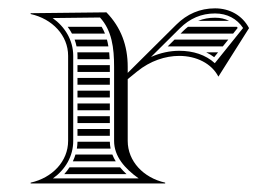

<svg xmlns="http://www.w3.org/2000/svg" viewBox="-20 -431 625 451"><path d="M404.1 -352H527.5L538.4 -365.5C537.7 -366.4 536.9 -367.2 536.2 -368H421.5C417.4 -364.8 413.4 -361.3 409.5 -357.4ZM390 -338 373.9 -322H503.4L516.3 -338ZM445.5 -382H518.1C508.6 -386.9 497.6 -389.4 485.2 -389.4C470.8 -389.4 457.7 -387 445.5 -382ZM492.2 -308H464.5C471.1 -304.8 477.3 -301.1 483.1 -296.7ZM162 -202H238V-218H162ZM162 -188V-172H238V-188ZM162 -158V-142H238V-158ZM162 -128V-112H238V-128ZM162 -292H237.6C237.4 -297.5 237 -302.8 236.5 -308H161.7C161.9 -305.4 162 -302.7 162 -300ZM162 -278V-262H238V-274C238 -275.3 238 -276.7 238 -278ZM162 -248V-232H238V-248ZM139 -368C142.8 -362.9 146.2 -357.6 149.1 -352H226.6C224.4 -357.6 221.9 -363 218.8 -368ZM155.3 -338C157.2 -332.8 158.7 -327.5 159.8 -322H234.6C233.7 -327.5 232.6 -332.8 231.2 -338ZM239.8 -82C238.7 -87.1 238.1 -92.5 238 -98H162C161.9 -92.6 161.4 -87.2 160.5 -82ZM243.9 -68H157.3C155.6 -62.5 153.5 -57.1 151.1 -52H251.9C248.7 -57.1 246.1 -62.5 243.9 -68ZM262 -38H143.3C139.6 -32.3 135.4 -26.9 130.9 -22H277.2C271.7 -27.2 266.5 -32.5 262 -38ZM140 -100C140 -52.2 102.9 -13.2 52 -2V0H368V-2C317.1 -13.2 280 -52.2 280 -100V-245.1L302 -263C333 -288.2 368.5 -299.7 401 -299.7C441.4 -299.7 477 -281.9 493 -251L565 -365C549.2 -394.8 519.6 -411.4 485.2 -411.4C449.7 -411.4 419.4 -398.2 394 -373L280 -259.8V-274C280 -323.8 264.3 -366.7 230 -402L52 -400V-398C102.9 -386.8 140 -347.8 140 -300ZM152 -100V-300C152 -336.8 132 -368.7 103.6 -388.6L214.9 -389.9C242.9 -359.2 248 -318.7 248 -274V-100C248 -63.8 272.8 -35.3 305.6 -12H104.4C133.5 -32.7 152 -63.9 152 -100ZM334.7 -297.2 402.5 -364.5C425.9 -387.7 452.8 -399.4 485.2 -399.4C513.5 -399.4 536.6 -387 551 -365.2L484.6 -282.6C462.9 -302.4 433.7 -311.7 401 -311.7C379.5 -311.7 356.7 -307 334.7 -297.2Z"/></svg>

Font: SortefaxS02
Style: Medium
Weight: 500
Designer: gluk
Foundry: gluk
Version: Version 0.261